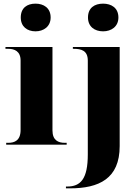

<svg xmlns="http://www.w3.org/2000/svg" viewBox="-20 -794 768 1054"><path d="M175 -622C219 -622 258 -648 258 -698C258 -751 219 -774 175 -774C129 -774 94 -751 94 -698C94 -648 129 -622 175 -622ZM546 -622C591 -622 630 -648 630 -698C630 -751 591 -774 546 -774C499 -774 463 -751 463 -698C463 -648 499 -622 546 -622ZM14 0H346V-10H335C301 -10 268 -23 268 -78V-536H10V-526H26C59 -526 93 -513 93 -462V-80C93 -23 60 -10 26 -10H14ZM342 240H364C523 240 637 187 637 8V-536H380V-526H384C426 -526 462 -517 462 -461V54C462 189 422 230 349 230H342Z"/></svg>

Font: Noto Serif Display ExtraBold
Style: Regular
Weight: 800
Designer: Monotype Design Team
Foundry: Monotype Imaging Inc.
Version: Version 2.009